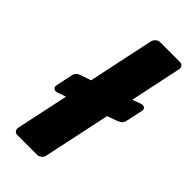

<svg xmlns="http://www.w3.org/2000/svg" viewBox="-226 -764 818 818"><g transform="rotate(45 183.5 -355.0)"><path d="M63.9 0Q53.3 0 47.8 -7.2Q42.4 -14.5 44.4 -25.1L94.9 -262.4L60.8 -250.3Q51.8 -247.3 48 -247.3Q39.4 -247.3 34.9 -252.7Q30.4 -258.1 31.8 -267.1L47.6 -341.7Q50.2 -354.6 56.6 -361.2Q62.9 -367.7 75.9 -371.7L121 -387.2L184.1 -684.9Q186.8 -695.5 195.5 -702.8Q204.3 -710 214.9 -710H333.1Q343.7 -710 349.5 -702.8Q355.2 -695.5 352.6 -684.9L303.9 -452.7L338 -465.2Q346.4 -468.2 350.7 -468.2Q359.4 -468.2 363.9 -462.8Q368.4 -457.4 366.4 -448.4L350.5 -373.8Q347.9 -361.5 341.6 -355.1Q335.2 -348.8 322.2 -343.8L277.1 -327.3L212.9 -25.1Q210.9 -14.5 201.8 -7.2Q192.7 0 182.1 0Z"/></g></svg>

Font: Rubik Light
Style: Italic
Weight: 300
Italic angle: -12°
Designer: Hubert and Fischer
Foundry: Hubert and Fischer
Version: Version 2.300;gftools[0.9.30]